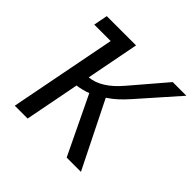

<svg xmlns="http://www.w3.org/2000/svg" viewBox="-165 -822 985 985"><g transform="rotate(45 327.0 -329.5)"><path d="M76.7 -658.7H289.1L233.4 -371.1Q316.4 -378.4 397 -473.6L555.2 -658.7H654.3L468.8 -448.7Q444.3 -420.9 421.1 -399.4Q397.9 -377.9 369.1 -358.9L547.9 0H444.3L292.5 -315.9Q279.8 -310.5 255.4 -304.4Q231 -298.3 218.8 -297.4L161.1 0H67.9L181.2 -582.5H62Z"/></g></svg>

Font: Liberation Mono
Style: Italic
Weight: 400
Italic angle: -12°
Monospace: yes
Designer: Steve Matteson
Foundry: Ascender Corporation
Version: Version 2.1.5